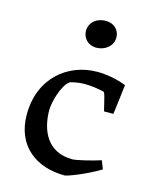

<svg xmlns="http://www.w3.org/2000/svg" viewBox="-115 -830 731 917"><g transform="rotate(15 250.5 -372.0)"><path d="M43.9 -225.1C43.9 -69.8 152.8 9.8 293.9 9.8C304.7 9.8 390.6 -21.5 462.9 -65.4L446.8 -106.4C405.8 -92.8 328.6 -74.2 309.1 -74.2C187 -74.2 142.1 -170.4 142.1 -274.4C142.1 -306.6 164.1 -400.9 203.1 -426.8C225.6 -433.1 251 -437 272.5 -437C306.2 -437 336.9 -432.6 368.7 -425.3C376 -423.3 379.4 -404.8 396.5 -334.5H442.4C443.8 -334.5 459 -468.8 460.9 -481.4C415.5 -499.5 362.8 -508.8 317.4 -508.8C173.8 -508.8 43.9 -406.7 43.9 -225.1ZM281.7 -618.7C323.7 -618.7 362.3 -647.5 362.3 -689.9C362.3 -729 332 -754.4 294.9 -754.4C239.7 -754.4 213.4 -717.8 213.4 -685.1C213.4 -648.9 240.2 -618.7 281.7 -618.7Z"/></g></svg>

Font: Donegal One
Style: Regular
Weight: 400
Designer: Gary Lonergan
Foundry: Sorkin Type Co.
Version: Version 1.004